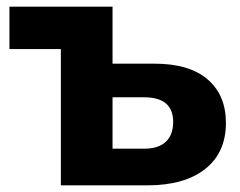

<svg xmlns="http://www.w3.org/2000/svg" viewBox="-20 -558 722 578"><path d="M163.2 0V-410.2H8.4V-537.9H318.8V-366.3H445.3Q549.9 -366.3 605 -319Q660.1 -271.7 660.1 -188.1Q660.1 -98.4 597.6 -49.2Q535.1 0 423.4 0ZM318.8 -110.4H414Q457.3 -110.4 479.3 -131.3Q501.3 -152.2 501.3 -190.9Q501.3 -265.1 414 -265.1H318.8Z"/></svg>

Font: Montserrat Thin
Style: Regular
Weight: 100
Designer: Julieta Ulanovsky
Foundry: Julieta Ulanovsky
Version: Version 9.000